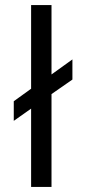

<svg xmlns="http://www.w3.org/2000/svg" viewBox="-20 -730 334 753"><path d="M182 3H102V-304L34 -256V-333L102 -382V-710H182V-438L264 -497V-418L182 -361Z"/></svg>

Font: Hind Siliguri Fixed
Style: Regular
Weight: 400
Designer: Jyotish Sonowal
Foundry: Indian Type Foundry
Version: Version 1.001;October 28, 2021;FontCreator 12.0.0.2565 64-bi